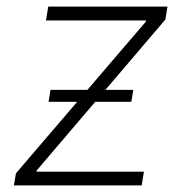

<svg xmlns="http://www.w3.org/2000/svg" viewBox="-20 -561 561 581"><path d="M22 0 28.3 -36.6 421.4 -495.6 421.9 -499H119.1L126 -541H486.8L480.5 -502L90.8 -44.9L90.3 -41.5H415.5L408.7 0ZM127 -252.9 132.8 -289.1H383.3L377.4 -252.9Z"/></svg>

Font: Inter 17pt ExtraLight
Style: Italic
Weight: 250
Italic angle: -9.3988°
Version: Version 4.001;git-66647c0bb